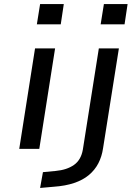

<svg xmlns="http://www.w3.org/2000/svg" viewBox="-20 -735 665 948"><path d="M162 -615 178 -715H295L280 -615ZM75 0 153 -496H252L174 0ZM477 -615 493 -715H610L595 -615ZM178 193 192 115 255 109Q310 104 345 79.5Q380 55 389 4L468 -496H567L489 -4Q483 38 465.5 71.5Q448 105 418.5 129.5Q389 154 346 168.5Q303 183 246 187Z"/></svg>

Font: Nunito Sans 7pt Expanded
Style: Italic
Weight: 400
Width: 7
Italic angle: -9°
Designer: Vernon Adams
Foundry: Vernon Adams
Version: Version 3.101;gftools[0.9.27]